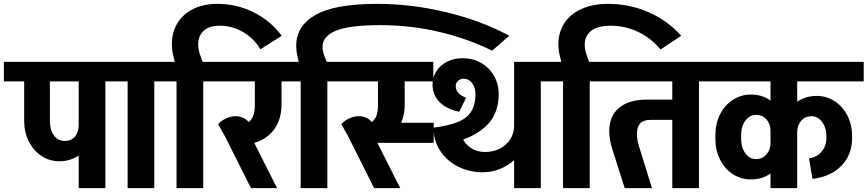

<svg xmlns="http://www.w3.org/2000/svg" viewBox="-55 -973 4487 993"><path d="M583 -552H490V0H352V-169Q308 -139 253 -139Q201 -139 159.5 -166.5Q118 -194 94 -241.5Q70 -289 70 -348V-552H-35V-653H583ZM352 -327V-552H203V-349Q203 -301 224 -272.5Q245 -244 280 -244Q313 -244 332.5 -266.5Q352 -289 352 -327Z M513 -653H836V-552H743V0H605V-552H513Z M1402 -788 1292 -718Q1257 -776 1201 -808Q1145 -840 1081 -840Q1027 -840 998.5 -814Q970 -788 970 -744Q970 -716 982 -683L993 -653H1089V-552H996V0H858V-552H766V-653H849L844 -673Q834 -709 834 -746Q834 -807 863 -854Q892 -901 945 -927Q998 -953 1068 -953Q1169 -953 1256.5 -909.5Q1344 -866 1402 -788Z M1478 -653V-552H1401V-430Q1400 -354 1362.5 -303.5Q1325 -253 1260 -234L1378 0H1243L1107 -271L1073 -331Q1092 -351 1116 -361.5Q1140 -372 1163 -372Q1205 -372 1231 -342Q1248 -355 1255.5 -376.5Q1263 -398 1263 -430V-552H1018V-653Z M2579 -788 2490 -711Q2365 -773 2217 -808Q2069 -843 1912 -843Q1751 -843 1682 -814Q1613 -785 1613 -731Q1613 -708 1624 -680L1635 -653H1731V-552H1638V0H1500V-552H1408V-653H1490L1486 -670Q1477 -705 1477 -737Q1477 -839 1577 -896Q1677 -953 1894 -953Q2074 -953 2254.5 -909.5Q2435 -866 2579 -788Z M2188 -234H1898H1897L2015 0H1880L1744 -271L1710 -331Q1729 -351 1753 -361.5Q1777 -372 1800 -372Q1842 -372 1868 -342Q1885 -355 1892.5 -376.5Q1900 -398 1900 -430V-552H1655V-653H2186V-552H2038V-430Q2038 -381 2020 -338H2188Z M2835 -552H2742V0H2604V-145Q2571 -115 2529 -98.5Q2487 -82 2439 -82Q2368 -83 2310 -113.5Q2252 -144 2219.5 -196.5Q2187 -249 2187 -313H2189Q2264 -323 2310.5 -341Q2357 -359 2380.5 -394Q2404 -429 2404 -487Q2404 -521 2386.5 -543.5Q2369 -566 2343 -566Q2326 -566 2314 -555Q2302 -544 2302 -528Q2302 -507 2317 -491Q2332 -475 2356 -468L2320 -395Q2255 -408 2218.5 -445Q2182 -482 2182 -535Q2182 -574 2202 -605Q2222 -636 2257.5 -654Q2293 -672 2337 -672Q2390 -672 2432.5 -648Q2475 -624 2499.5 -581.5Q2524 -539 2524 -487V-486Q2524 -397 2477 -340.5Q2430 -284 2340 -251Q2357 -221 2386.5 -204Q2416 -187 2454 -187Q2518 -187 2561 -226Q2604 -265 2604 -324V-653H2835Z M3468 -788 3361 -717Q3314 -775 3246.5 -807.5Q3179 -840 3103 -840Q3037 -840 3003 -814Q2969 -788 2969 -742Q2969 -715 2981 -683L2992 -653H3088V-552H2995V0H2857V-552H2765V-653H2848L2843 -673Q2833 -709 2833 -744Q2833 -806 2863.5 -853Q2894 -900 2952 -926.5Q3010 -953 3090 -953Q3201 -953 3300 -909.5Q3399 -866 3468 -788Z M3653 -552H3560V0H3422V-353H3308Q3239 -353 3239 -281Q3239 -253 3249 -219L3317 0H3176L3111 -204Q3096 -254 3096 -295Q3096 -373 3147 -415.5Q3198 -458 3294 -458H3422V-552H3017V-653H3653Z M4068 -552V-447Q4112 -477 4168 -477Q4220 -477 4262 -449.5Q4304 -422 4328 -374.5Q4352 -327 4352 -268V-261Q4352 -173 4297 -116Q4242 -59 4147 -48L4129 -154Q4170 -160 4194.5 -189Q4219 -218 4219 -261V-267Q4219 -312 4197 -342Q4175 -372 4141 -372Q4109 -372 4088.5 -348.5Q4068 -325 4068 -289V0H3930V-76Q3887 -45 3829 -45Q3777 -45 3735 -72.5Q3693 -100 3669 -147.5Q3645 -195 3645 -254V-275Q3645 -334 3669 -381.5Q3693 -429 3735 -456.5Q3777 -484 3829 -484Q3887 -484 3930 -453V-552H3582V-653H4412V-552ZM3930 -233V-297Q3930 -332 3909 -355.5Q3888 -379 3856 -379Q3822 -379 3800 -349Q3778 -319 3778 -274V-255Q3778 -210 3800 -180Q3822 -150 3856 -150Q3887 -150 3908.5 -174Q3930 -198 3930 -233Z"/></svg>

Font: Akshar SemiBold
Style: Regular
Weight: 600
Designer: Tall Chai
Foundry: Tall Chai
Version: Version 1.000